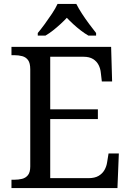

<svg xmlns="http://www.w3.org/2000/svg" viewBox="-20 -951 663 971"><path d="M38 0V-42H51Q73 -42 91.5 -46.5Q110 -51 121.5 -65.5Q133 -80 133 -109V-600Q133 -632 122 -647Q111 -662 92.5 -667Q74 -672 51 -672H38V-714H542L547 -539H495L490 -582Q488 -604 478.5 -622.5Q469 -641 450.5 -652.5Q432 -664 402 -664H234V-398H475V-349H234V-50H427Q459 -50 478.5 -61.5Q498 -73 508.5 -91.5Q519 -110 522 -132L529 -175H581L574 0ZM171 -784Q187 -803 206 -829Q225 -855 243 -882Q261 -909 271 -931H366Q377 -909 394.5 -882Q412 -855 431.5 -829Q451 -803 466 -784V-771H427Q408 -782 388.5 -797Q369 -812 351 -828.5Q333 -845 318 -861Q303 -845 285 -828.5Q267 -812 248 -797Q229 -782 210 -771H171Z"/></svg>

Font: Noto Serif Tamil
Style: Italic
Weight: 400
Italic angle: -12°
Designer: Indian Type Foundry, Tom Grace, and the Monotype Design Team
Foundry: Monotype Imaging Inc.
Version: Version 2.003